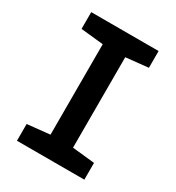

<svg xmlns="http://www.w3.org/2000/svg" viewBox="-172 -818 845 923"><g transform="rotate(30 250.0 -357.0)"><path d="M63 0V-93L188 -106V-608L63 -621V-714H437V-621L313 -608V-106L437 -93V0Z"/></g></svg>

Font: Noto Sans Mono ExtraCondensed
Style: Bold
Weight: 700
Width: 2
Designer: Monotype Design Team
Foundry: Monotype Imaging Inc.
Version: Version 2.014